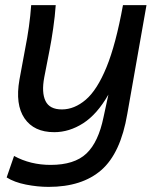

<svg xmlns="http://www.w3.org/2000/svg" viewBox="-20 -521 620 751"><path d="M170 210Q127 210 81.5 201Q36 192 6 173L35 89Q99 124 178 124Q271 124 318 79.5Q365 35 385 -63L404 -151Q360 -74 305.5 -39Q251 -4 192 -4Q113 -4 76 -58Q39 -112 56 -209L78 -328Q87 -373 93 -416Q99 -459 102 -501H198Q195 -458 188 -409.5Q181 -361 174 -326L153 -218Q142 -159 158 -126Q174 -93 222 -93Q271 -93 315.5 -131Q360 -169 396.5 -258Q433 -347 461 -501H553L478 -76Q452 78 376.5 144Q301 210 170 210Z"/></svg>

Font: Livvic Medium
Style: Italic
Weight: 500
Italic angle: -10°
Designer: Jacques Le Bailly, Baron von Fonthausen
Version: Version 1.001; ttfautohint (v1.8.2)